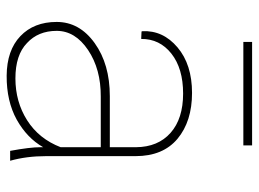

<svg xmlns="http://www.w3.org/2000/svg" viewBox="-119 -637 766 568"><g transform="rotate(90 264.0 -353.0)"><path d="M415.5 -149.4V-268.1H266.1Q184.6 -268.6 127.9 -230.5Q71.3 -192.4 71.3 -137.7Q71.3 -83 107.4 -49.8Q142.6 -15.6 211.9 -15.6Q281.2 -15.6 335.9 -50.3Q390.6 -85 415.5 -149.4ZM415.5 -89.4V-97.7Q388.2 -49.8 334 -19.5Q279.3 10.7 204.1 10.3Q128.9 9.8 86.9 -30.3Q44.9 -70.3 44.9 -137.7Q44.9 -205.1 107.4 -250Q169.9 -294.9 264.6 -294.9H415.5V-372.1Q415 -437.5 373 -474.6Q331.1 -511.7 256.8 -511.7Q182.6 -511.7 138.7 -477.1Q94.7 -442.4 95.2 -387.7L73.2 -388.7L72.3 -391.1Q69.3 -452.1 120.1 -495.1Q170.9 -538.1 254.9 -538.1Q338.9 -538.1 390.6 -495.1Q441.9 -452.1 441.9 -371.1V-106.4Q441.9 -48.3 455.6 0H426.3Q415.5 -58.6 415.5 -89.4ZM410.2 -689.9H104V-715.8H410.2Z"/></g></svg>

Font: Roboto-Thin
Style: Regular
Weight: 250
Designer: Google
Version: Version 1.100141; 2013; ttfautohint (v0.94.14-c901) -l 8 -r 